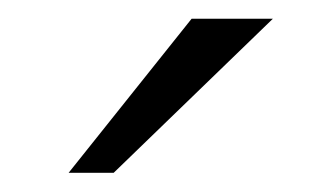

<svg xmlns="http://www.w3.org/2000/svg" viewBox="-20 -778 352 202"><path d="M181.6 -758.3H267.1L99.6 -596.2H52.2Z"/></svg>

Font: Ufes Sans Light
Style: Regular
Weight: 200
Designer: Ricardo Esteves & Thais Bronze
Foundry: ProDesignUfes - Ricardo Esteves, Thais Bronze (This is a derivative work, based on Roboto family, by Christian Robertson
Version: Version 2.0